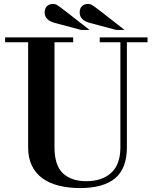

<svg xmlns="http://www.w3.org/2000/svg" viewBox="-20 -944 777 976"><path d="M6 -754H352V-729H257V-196Q257 -103 300 -63Q343 -23 418 -23Q499 -23 545.5 -65.5Q592 -108 592 -196V-729H487V-754H730V-729H625V-196Q625 -88 565.5 -38Q506 12 387 12Q327 12 278 -0.5Q229 -13 194.5 -38.5Q160 -64 141.5 -103Q123 -142 123 -195V-729H6ZM570 -792 435 -828Q385 -842 385 -881Q385 -901 396.5 -912.5Q408 -924 429 -924Q434 -924 439 -922.5Q444 -921 451 -916.5Q458 -912 468 -904.5Q478 -897 495 -884L613 -792ZM392 -792 257 -828Q207 -842 207 -881Q207 -901 218.5 -912.5Q230 -924 251 -924Q256 -924 261 -922.5Q266 -921 273 -916.5Q280 -912 290 -904.5Q300 -897 317 -884L435 -792Z"/></svg>

Font: Libre Bodoni
Style: Regular
Weight: 400
Designer: Pablo Impallari, Rodrigo Fuenzalida
Foundry: Pablo Impallari, Rodrigo Fuenzalida
Version: Version 1.001; ttfautohint (v1.5.65-e2d9)